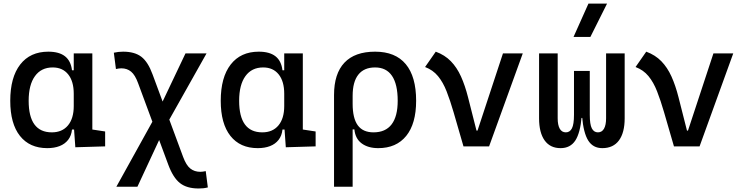

<svg xmlns="http://www.w3.org/2000/svg" viewBox="-20 -815 4142 1069"><path d="M243.2 9.8Q145 9.8 91.1 -58.3Q37.1 -126.5 37.1 -253.9Q37.1 -384.3 92.5 -455.8Q147.9 -527.3 249 -527.3Q309.1 -527.3 341.8 -501.7Q374.5 -476.1 380.9 -423.8H420.9L390.6 -293Q390.6 -362.3 359.6 -400.9Q328.6 -439.5 273.4 -439.5Q209.5 -439.5 174.6 -391.1Q139.6 -342.8 139.6 -253.9Q139.6 -78.1 268.6 -78.1Q326.2 -78.1 358.4 -116.7Q390.6 -155.3 390.6 -224.6V-252L425.8 -93.8H380.9Q377.4 -59.6 359.4 -36.4Q341.3 -13.2 311.8 -1.7Q282.2 9.8 243.2 9.8ZM399.4 4.9 390.6 -119.1V-239.3L494.1 -210V-93.8L565.4 -83V0ZM390.6 -146.5V-517.6H494.1V-175.8Z M1085.4 234.4Q1020 234.4 981.9 204.3Q943.8 174.3 917 102.1L749 -351.6Q732.4 -397.5 710 -416Q687.5 -434.6 655.8 -434.6Q642.6 -434.6 625.5 -430.7L613.8 -521.5Q638.7 -527.3 665.5 -527.3Q730 -527.3 767.1 -498.8Q804.2 -470.2 829.6 -400.4L999.5 58.6Q1016.6 105 1039.6 123.3Q1062.5 141.6 1095.2 141.6Q1102.1 141.6 1109.1 140.6Q1116.2 139.6 1125.5 137.7L1137.2 228.5Q1123.5 231.9 1111.8 233.2Q1100.1 234.4 1085.4 234.4ZM627.9 224.6 853.5 -182.6 1012.7 -517.6H1129.9L901.4 -111.3L745.1 224.6Z M1415 9.8Q1316.9 9.8 1262.9 -58.3Q1209 -126.5 1209 -253.9Q1209 -384.3 1264.4 -455.8Q1319.8 -527.3 1420.9 -527.3Q1481 -527.3 1513.7 -501.7Q1546.4 -476.1 1552.7 -423.8H1592.8L1562.5 -293Q1562.5 -362.3 1531.5 -400.9Q1500.5 -439.5 1445.3 -439.5Q1381.3 -439.5 1346.4 -391.1Q1311.5 -342.8 1311.5 -253.9Q1311.5 -78.1 1440.4 -78.1Q1498 -78.1 1530.3 -116.7Q1562.5 -155.3 1562.5 -224.6V-252L1597.7 -93.8H1552.7Q1549.3 -59.6 1531.2 -36.4Q1513.2 -13.2 1483.6 -1.7Q1454.1 9.8 1415 9.8ZM1571.3 4.9 1562.5 -119.1V-239.3L1666 -210V-93.8L1737.3 -83V0ZM1562.5 -146.5V-517.6H1666V-175.8Z M2085.9 9.8Q2029.3 9.8 1993.7 -16.6Q1958 -43 1953.1 -94.7H1908.2L1943.4 -237.3Q1943.4 -156.7 1971.9 -117.4Q2000.5 -78.1 2059.6 -78.1Q2126.5 -78.1 2160.4 -122.6Q2194.3 -167 2194.3 -253.9Q2194.3 -345.7 2162.6 -392.6Q2130.9 -439.5 2068.4 -439.5Q2006.8 -439.5 1975.1 -399.4Q1943.4 -359.4 1943.4 -281.2L1839.8 -285.6Q1839.8 -404.8 1897.7 -466.1Q1955.6 -527.3 2068.4 -527.3Q2181.2 -527.3 2239 -458Q2296.9 -388.7 2296.9 -253.9Q2296.9 -126.5 2241.7 -58.3Q2186.5 9.8 2085.9 9.8ZM1839.8 224.6V-285.6H1943.4V224.6Z M2560.5 0 2629.9 -87.9H2638.7L2780.3 -517.6H2890.6L2703.1 0ZM2560.5 0 2505.4 -190.4Q2486.3 -255.9 2466.6 -306.4Q2446.8 -356.9 2418.7 -391.1Q2390.6 -425.3 2346.7 -441.9L2406.2 -527.3Q2456.5 -508.8 2490.2 -474.1Q2523.9 -439.5 2546.6 -389.2Q2569.3 -338.9 2585.9 -273.4L2645.5 -38.6Z M3333.5 9.8Q3281.7 9.8 3255.1 -32.5Q3228.5 -74.7 3220.7 -168H3221.2L3263.7 -175.8Q3263.7 -122.6 3275.1 -100.3Q3286.6 -78.1 3309.1 -78.1Q3331.5 -78.1 3343 -98.6Q3354.5 -119.1 3354.5 -156.2V-517.6H3458V-156.2Q3458 -76.7 3426.3 -33.4Q3394.5 9.8 3333.5 9.8ZM3101.1 9.8Q3043 9.8 3012.2 -33.4Q2981.4 -76.7 2981.4 -156.2V-517.6H3085V-156.2Q3085 -119.1 3096.4 -98.6Q3107.9 -78.1 3130.4 -78.1Q3152.8 -78.1 3164.3 -100.3Q3175.8 -122.6 3175.8 -175.8L3218.3 -168H3218.8Q3210.9 -74.7 3183.1 -32.5Q3155.3 9.8 3101.1 9.8ZM3175.8 -158.2V-419.9H3263.7V-158.2ZM3173.3 -609.4 3256.3 -794.9H3359.9L3267.1 -609.4Z M3732.4 0 3801.8 -87.9H3810.5L3952.1 -517.6H4062.5L3875 0ZM3732.4 0 3677.2 -190.4Q3658.2 -255.9 3638.4 -306.4Q3618.7 -356.9 3590.6 -391.1Q3562.5 -425.3 3518.6 -441.9L3578.1 -527.3Q3628.4 -508.8 3662.1 -474.1Q3695.8 -439.5 3718.5 -389.2Q3741.2 -338.9 3757.8 -273.4L3817.4 -38.6Z"/></svg>

Font: Cascadia Mono
Style: Regular
Weight: 400
Monospace: yes
Designer: Aaron Bell
Foundry: Saja Typeworks
Version: Version 2404.023